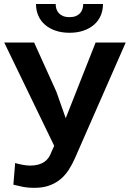

<svg xmlns="http://www.w3.org/2000/svg" viewBox="-20 -922 644 953"><path d="M259.8 -466.8 306.2 -335.4 454.6 -710.9H604L351.1 -134.8Q338.4 -106 321.5 -79.6Q304.7 -53.2 281 -33.2Q257.3 -13.2 225.6 -1.5Q193.8 10.3 150.9 10.3Q116.2 10.3 89.6 4.6Q63 -1 46.4 -5.4L55.2 -112.8Q61.5 -110.8 70.6 -108.6Q79.6 -106.4 89.4 -104.5Q99.1 -102.5 109.4 -101.3Q119.6 -100.1 128.9 -100.1Q152.3 -100.1 169.9 -105Q187.5 -109.9 200.2 -118.7Q212.9 -127.4 221.4 -139.9Q230 -152.3 235.4 -168L249 -198.2L1 -710.9H149.4ZM491.2 -902.3Q491.2 -870.6 479.7 -844.2Q468.3 -817.9 446.5 -799.1Q424.8 -780.3 394 -769.8Q363.3 -759.3 325.2 -759.3Q286.6 -759.3 255.9 -769.8Q225.1 -780.3 203.4 -799.1Q181.6 -817.9 170.2 -844.2Q158.7 -870.6 158.7 -902.3H256.3Q256.3 -889.6 260 -877.7Q263.7 -865.7 272 -856.7Q280.3 -847.7 293.2 -842.3Q306.2 -836.9 325.2 -836.9Q343.8 -836.9 356.7 -842.3Q369.6 -847.7 377.7 -856.7Q385.7 -865.7 389.4 -877.7Q393.1 -889.6 393.1 -902.3Z"/></svg>

Font: Roboto Mono
Style: Bold
Weight: 700
Designer: Google
Version: Version 2.000985; 2015; ttfautohint (v1.3)